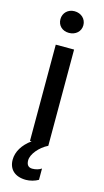

<svg xmlns="http://www.w3.org/2000/svg" viewBox="-139 -757 541 1002"><g transform="rotate(15 132.0 -256.0)"><path d="M132 -597C168 -597 195 -621 195 -655C195 -689 168 -714 132 -714C97 -714 71 -689 71 -655C71 -621 96 -597 132 -597ZM82 0H91C45 33 20 75 20 118C20 169 53 202 114 202C135 202 162 195 180 184V123C167 132 149 137 131 137C111 137 99 126 99 100C99 67 136 22 181 0V-520H82Z"/></g></svg>

Font: Fixel Display Medium
Style: Regular
Weight: 500
Designer: AlfaBravo + MacPaw
Foundry: Kyrylo Tkachov, Marchela Mozhyna, Serhii Makarenko, Maria Weinstein, Zakhar Kryvoshyya
Version: Version 1.211